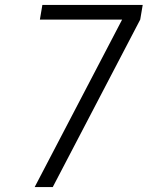

<svg xmlns="http://www.w3.org/2000/svg" viewBox="-20 -755 616 775"><path d="M120 0H193L546 -676L556 -735H151L141 -676H473Z"/></svg>

Font: Iosevka Sparkle Light
Style: Italic
Weight: 300
Italic angle: -9°
Designer: Belleve Invis
Foundry: Belleve Invis
Version: Version 4.5.0; ttfautohint (v1.8.3)